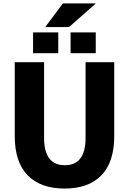

<svg xmlns="http://www.w3.org/2000/svg" viewBox="-20 -1095 755 1125"><path d="M66.4 -297.9V-730.5H238.3V-287.1Q238.3 -127 359.9 -127Q481.4 -127 481.4 -287.1V-730.5H649.4V-297.9Q649.4 -145.5 574.2 -67.9Q499 9.8 358.4 9.8Q217.8 9.8 142.1 -67.9Q66.4 -145.5 66.4 -297.9ZM173.8 -783.2V-905.3H321.3V-783.2ZM245.1 -936.5 348.6 -1075.2H542L384.8 -936.5ZM393.6 -783.2V-905.3H541V-783.2Z"/></svg>

Font: GenEi M Gothic v2 Heavy
Style: Regular
Weight: 800
Version: Version 2.0